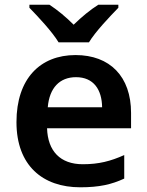

<svg xmlns="http://www.w3.org/2000/svg" viewBox="-20 -786 625 816"><path d="M229 -606H358C385 -651 447 -716 483 -753V-766H398C363 -744 328 -715 293 -681C259 -715 225 -743 190 -766H105V-753C142 -715 202 -651 229 -606ZM301 -552C151 -552 50 -452 50 -267C50 -82 162 10 321 10C402 10 454 -2 508 -27V-127C450 -101 400 -88 332 -88C236 -88 183 -144 180 -241H537V-306C537 -461 447 -552 301 -552ZM303 -458C378 -458 413 -405 414 -330H183C190 -413 234 -458 303 -458Z"/></svg>

Font: Noto Sans Myanmar UI SemiBold
Style: Regular
Weight: 600
Designer: Monotype Design Team
Foundry: Monotype Imaging Inc.
Version: Version 2.103